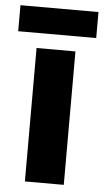

<svg xmlns="http://www.w3.org/2000/svg" viewBox="-67 -752 426 787"><g transform="rotate(5 145.5 -359.0)"><path d="M226 0H66V-549H226ZM306 -718V-611H-15V-718Z"/></g></svg>

Font: Noto Sans Armenian SemiCondensed ExtraBold
Style: Regular
Weight: 800
Width: 4
Designer: Monotype Design Team
Foundry: Monotype Imaging Inc.
Version: Version 2.008; ttfautohint (v1.8.4.7-5d5b)